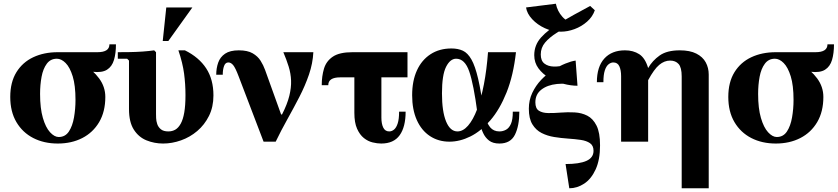

<svg xmlns="http://www.w3.org/2000/svg" viewBox="-20 -760 4494 1030"><path d="M290 -480H503Q567 -480 567 -522H602Q602 -474 591.5 -438.5Q581 -403 554 -386Q527 -369 477 -375L402 -385ZM195 -256Q195 -179 210 -127.5Q225 -76 248.5 -50.5Q272 -25 295 -25L290 10Q216 10 158.5 -19.5Q101 -49 68 -105Q35 -161 35 -240Q35 -319 68 -372.5Q101 -426 158.5 -453Q216 -480 290 -480L285 -445Q251 -445 231 -418Q211 -391 203 -348Q195 -305 195 -256ZM385 -224Q385 -302 370 -350.5Q355 -399 332 -422Q309 -445 285 -445L290 -480Q364 -455 421.5 -419.5Q479 -384 512 -339Q545 -294 545 -240Q545 -161 512 -105Q479 -49 421.5 -19.5Q364 10 290 10L295 -25Q330 -25 349.5 -54.5Q369 -84 377 -130Q385 -176 385 -224Z M855 10Q808 10 766 -7Q724 -24 698 -64.5Q672 -105 672 -175V-435L662 -445H612V-480Q638 -480 674 -480.5Q710 -481 745.5 -483.5Q781 -486 807 -490L817 -480V-149Q817 -142 817.5 -126.5Q818 -111 823.5 -94.5Q829 -78 843 -66.5Q857 -55 883 -55Q904 -55 920.5 -64.5Q937 -74 949.5 -96.5Q962 -119 968.5 -156.5Q975 -194 975 -250Q975 -309 967.5 -365.5Q960 -422 937 -490H972Q1047 -453 1086 -393.5Q1125 -334 1125 -248Q1125 -186 1101 -138Q1077 -90 1038 -57Q999 -24 951 -7Q903 10 855 10ZM853 -540 872 -720H1012L883 -540Z M1661 -480Q1658 -420 1637.5 -360Q1617 -300 1586 -240Q1555 -180 1521.5 -120Q1488 -60 1459 0H1394L1488 -146H1493Q1521 -201 1532 -245.5Q1543 -290 1541.5 -328Q1540 -366 1528.5 -403Q1517 -440 1500 -480ZM1261 -490Q1308 -490 1335.5 -474Q1363 -458 1378 -434Q1393 -410 1402 -385L1488 -146L1394 0L1260 -351Q1243 -396 1231 -410.5Q1219 -425 1205 -425Q1189 -425 1182 -406Q1175 -387 1175 -359H1140Q1140 -394 1150.5 -424Q1161 -454 1187.5 -472Q1214 -490 1261 -490Z M2166 -345H1805Q1741 -345 1741 -303H1706Q1706 -351 1718 -391.5Q1730 -432 1765.5 -456Q1801 -480 1871 -480H2166ZM2026 -390V-129Q2026 -96 2036 -75.5Q2046 -55 2068 -55Q2082 -55 2094 -65Q2106 -75 2113.5 -98Q2121 -121 2121 -161H2156Q2156 -79 2124 -34.5Q2092 10 2025 10Q2004 10 1979 4Q1954 -2 1932 -19.5Q1910 -37 1895.5 -69.5Q1881 -102 1881 -155V-390Z M2391 0Q2332 0 2286.5 -30Q2241 -60 2216 -116Q2191 -172 2191 -249Q2191 -326 2216.5 -382Q2242 -438 2289.5 -469Q2337 -500 2402 -500Q2437 -500 2463 -488Q2489 -476 2509 -441Q2529 -406 2545 -337.5Q2561 -269 2576 -155H2541Q2521 -307 2497.5 -376Q2474 -445 2427 -445Q2395 -445 2373 -401.5Q2351 -358 2351 -259Q2351 -162 2373 -108.5Q2395 -55 2434 -55Q2464 -55 2491 -86Q2518 -117 2539.5 -173.5Q2561 -230 2576 -308Q2591 -386 2598 -480H2748Q2734 -355 2697.5 -264Q2661 -173 2610.5 -114.5Q2560 -56 2503.5 -28Q2447 0 2391 0ZM2659 10Q2624 10 2603.5 -6Q2583 -22 2571.5 -47Q2560 -72 2554 -101Q2548 -130 2541 -155H2576Q2591 -99 2609.5 -77Q2628 -55 2659 -55Q2678 -55 2694.5 -64Q2711 -73 2721 -95.5Q2731 -118 2731 -161H2766Q2766 -85 2742.5 -37.5Q2719 10 2659 10Z M3034 250 3014 120Q3088 120 3126 103Q3164 86 3164 49Q3164 21 3145 8Q3126 -5 3095.5 -9.5Q3065 -14 3027.5 -16.5Q2990 -19 2953 -25Q2916 -31 2885.5 -46.5Q2855 -62 2836 -93Q2817 -124 2817 -177Q2817 -223 2835.5 -262Q2854 -301 2883 -331.5Q2912 -362 2946.5 -384Q2981 -406 3013 -419Q3045 -432 3068 -435L3078 -300Q3020 -315 2968 -309.5Q2916 -304 2884 -279Q2852 -254 2852 -211Q2852 -178 2871 -166Q2890 -154 2920.5 -153.5Q2951 -153 2988 -156Q3025 -159 3062.5 -157Q3100 -155 3130.5 -139.5Q3161 -124 3180 -86.5Q3199 -49 3199 20Q3199 97 3175.5 148.5Q3152 200 3114 225Q3076 250 3034 250ZM3078 -300Q3043 -300 3002.5 -310.5Q2962 -321 2926.5 -342Q2891 -363 2868.5 -393.5Q2846 -424 2846 -464Q2846 -518 2882.5 -559Q2919 -600 2986.5 -639.5Q3054 -679 3146 -728L3171 -705Q3113 -667 3060.5 -638.5Q3008 -610 2967.5 -584.5Q2927 -559 2904 -531.5Q2881 -504 2881 -468Q2881 -434 2900.5 -419Q2920 -404 2950 -403Q2980 -402 3012 -411.5Q3044 -421 3068 -435ZM2988 -590Q2944 -590 2903.5 -608.5Q2863 -627 2835 -657Q2807 -687 2802 -720L2962 -740Q2970 -700 2997 -670Q3024 -640 3058 -640L3171 -705Q3159 -670 3129.5 -644Q3100 -618 3062.5 -604Q3025 -590 2988 -590Z M3637 250V-350Q3637 -398 3620.5 -416.5Q3604 -435 3575 -435Q3544 -435 3516.5 -412Q3489 -389 3457 -330V-395Q3480 -435 3519 -462.5Q3558 -490 3627 -490Q3681 -490 3715.5 -472.5Q3750 -455 3766 -425.5Q3782 -396 3782 -360V250ZM3312 0V-351Q3312 -384 3302.5 -404.5Q3293 -425 3270 -425Q3257 -425 3244.5 -415Q3232 -405 3224.5 -382Q3217 -359 3217 -319H3182Q3182 -402 3222 -446Q3262 -490 3333 -490Q3377 -490 3409 -469.5Q3441 -449 3457 -395V0Z M4142 -480H4355Q4419 -480 4419 -522H4454Q4454 -474 4443.5 -438.5Q4433 -403 4406 -386Q4379 -369 4329 -375L4254 -385ZM4047 -256Q4047 -179 4062 -127.5Q4077 -76 4100.5 -50.5Q4124 -25 4147 -25L4142 10Q4068 10 4010.5 -19.5Q3953 -49 3920 -105Q3887 -161 3887 -240Q3887 -319 3920 -372.5Q3953 -426 4010.5 -453Q4068 -480 4142 -480L4137 -445Q4103 -445 4083 -418Q4063 -391 4055 -348Q4047 -305 4047 -256ZM4237 -224Q4237 -302 4222 -350.5Q4207 -399 4184 -422Q4161 -445 4137 -445L4142 -480Q4216 -455 4273.5 -419.5Q4331 -384 4364 -339Q4397 -294 4397 -240Q4397 -161 4364 -105Q4331 -49 4273.5 -19.5Q4216 10 4142 10L4147 -25Q4182 -25 4201.5 -54.5Q4221 -84 4229 -130Q4237 -176 4237 -224Z"/></svg>

Font: Brygada 1918
Style: Bold
Weight: 700
Designer: Mateusz Machalski | Borys Kosmynka | Przemek Hoffer
Foundry: NIEPODLEGLA 2018
Version: Version 3.006